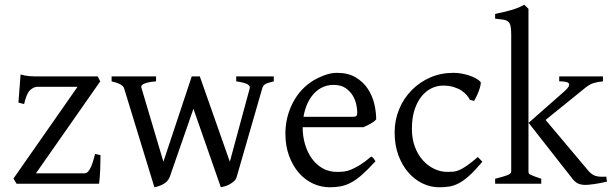

<svg xmlns="http://www.w3.org/2000/svg" viewBox="-20 -777 2587 812"><path d="M405 -121Q405 -106 404.5 -88Q404 -70 403.5 -53.5Q403 -37 401.5 -23Q400 -9 399 0H50L37 -22L308 -410H139Q123 -410 107.5 -396Q92 -382 82 -337L58 -343L67 -462Q77 -459 86 -457.5Q95 -456 104.5 -455Q114 -454 125.5 -454Q137 -454 153 -454H393L404 -433L132 -44H338Q350 -44 360.5 -62.5Q371 -81 382 -126L405 -121Z M1138 -433Q1108 -426 1100 -420Q1092 -414 1089 -403L981 -29Q978 -18 969.5 -10.5Q961 -3 951 2.5Q941 8 930.5 11Q920 14 914 15L790 -340L794 -454H825L952 -93L1036 -403Q1039 -414 1026 -421Q1013 -428 979 -433V-454H1138ZM698 -29Q694 -18 686 -10Q678 -2 668 3Q658 8 648.5 11Q639 14 633 15L505 -403Q500 -422 452 -433V-454H640V-433Q616 -431 603 -427.5Q590 -424 584 -420Q578 -416 577.5 -411.5Q577 -407 579 -403L671 -93L791 -454H818L828 -403Z M1571 -272Q1562 -262 1547.5 -254Q1533 -246 1517 -239H1237L1238 -283H1472Q1483 -283 1487 -286.5Q1491 -290 1491 -301Q1491 -314 1487 -334Q1483 -354 1472 -372.5Q1461 -391 1441.5 -404.5Q1422 -418 1390 -418Q1361 -418 1337 -404.5Q1313 -391 1296 -367Q1279 -343 1269.5 -310Q1260 -277 1260 -238Q1260 -201 1270 -167Q1280 -133 1298.5 -107Q1317 -81 1344 -65.5Q1371 -50 1405 -50Q1420 -50 1434.5 -51.5Q1449 -53 1465.5 -60Q1482 -67 1502.5 -79.5Q1523 -92 1550 -115Q1556 -112 1561 -105.5Q1566 -99 1568 -95Q1535 -59 1510.5 -37.5Q1486 -16 1464 -4.5Q1442 7 1421 11Q1400 15 1375 15Q1337 15 1303 -1Q1269 -17 1243.5 -46.5Q1218 -76 1202.5 -118Q1187 -160 1187 -212Q1187 -278 1215.5 -336.5Q1244 -395 1295 -430Q1317 -445 1347.5 -457Q1378 -469 1404 -469Q1452 -469 1484 -450Q1516 -431 1535.5 -401.5Q1555 -372 1563 -337.5Q1571 -303 1571 -272Z M2020 -93Q1988 -55 1964 -33.5Q1940 -12 1919.5 -1.5Q1899 9 1879.5 12Q1860 15 1837 15Q1801 15 1767.5 -1Q1734 -17 1707.5 -47Q1681 -77 1665 -120Q1649 -163 1649 -217Q1649 -269 1668 -315Q1687 -361 1721 -395.5Q1755 -430 1800 -449.5Q1845 -469 1898 -469Q1914 -469 1931 -466Q1948 -463 1963.5 -458Q1979 -453 1992 -446Q2005 -439 2013 -430Q2014 -424 2011.5 -413.5Q2009 -403 2004.5 -391Q2000 -379 1994.5 -368Q1989 -357 1985 -350L1967 -355Q1963 -364 1954 -374.5Q1945 -385 1931.5 -394Q1918 -403 1898.5 -409Q1879 -415 1854 -415Q1828 -415 1804.5 -403.5Q1781 -392 1762.5 -369Q1744 -346 1733 -312Q1722 -278 1722 -232Q1722 -190 1734.5 -156.5Q1747 -123 1768 -99.5Q1789 -76 1816 -63Q1843 -50 1872 -50Q1886 -50 1897.5 -51Q1909 -52 1923 -58Q1937 -64 1955.5 -77Q1974 -90 2001 -113L2020 -93Z M2530 -433Q2508 -431 2490 -425.5Q2472 -420 2452 -403L2253 -242L2215 -257L2366 -390Q2382 -404 2385.5 -412.5Q2389 -421 2384.5 -425.5Q2380 -430 2369 -431.5Q2358 -433 2345 -433V-454H2530ZM2074 0V-21Q2106 -29 2124 -35.5Q2142 -42 2142 -51V-633Q2142 -655 2139 -667.5Q2136 -680 2128.5 -686Q2121 -692 2108 -694Q2095 -696 2074 -698V-718Q2108 -725 2140.5 -734Q2173 -743 2197 -757L2215 -740V-51Q2215 -47 2216.5 -44Q2218 -41 2224 -38Q2230 -35 2240.5 -31Q2251 -27 2269 -21V0ZM2547 -9Q2518 -2 2493 1.5Q2468 5 2457 5Q2437 5 2424.5 -1Q2412 -7 2401 -21L2216 -257L2267 -294L2469 -54Q2483 -38 2499 -33Q2515 -28 2544 -30Z"/></svg>

Font: Kalpurush
Style: Regular
Weight: 400
Designer: Md. Tanbin Islam Siyam
Foundry: Tanbin Islam Siyam
Version: Version 0.258